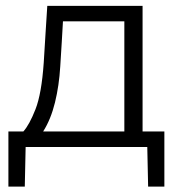

<svg xmlns="http://www.w3.org/2000/svg" viewBox="-20 -516 617 674"><path d="M9.5 139V-54.5H62Q83 -77.5 104.5 -132.2Q126 -187 133.5 -295.5Q137.5 -358.5 140.2 -404.5Q143 -450.5 146 -495.5H480.5V-54.5H557V139H500L497 0H70L67 139ZM191.5 -282.5Q187.5 -215.5 173 -156.2Q158.5 -97 131.5 -54.5H416.5V-441H201Q199 -405.5 196.8 -368Q194.5 -330.5 191.5 -282.5Z"/></svg>

Font: Commissioner Light
Style: Regular
Weight: 300
Designer: Kostas Bartsokas
Foundry: Kostas Bartsokas
Version: Version 1.000; ttfautohint (v1.8.3)